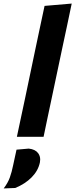

<svg xmlns="http://www.w3.org/2000/svg" viewBox="-86 -766 421 1075"><path d="M8.5 0Q20 -53 30.5 -103.5Q41 -154 54.5 -216L112.5 -493Q125.5 -554 138 -613.5Q150.5 -672.5 163.5 -733L315.5 -746Q303 -687 290 -624.5Q276.5 -562 262 -493.5L203.5 -216.5Q190 -153 179.5 -103.2Q169 -53.5 158 0ZM-65.5 289Q-42 258.5 -31 227.8Q-20 197 -12.5 159.5Q-7.5 137.5 -3 115.5Q1.5 93.5 6.5 72L75 66Q111.5 70 127.5 91.5Q139 107 139 127Q139 134.5 137.5 143Q128 189.5 91.2 226.8Q54.5 264 -1 286.5Z"/></svg>

Font: Heraclito
Style: Bold Italic
Weight: 700
Italic angle: -12°
Designer: Kostas Bartsokas (font) & Cristiano Sobral (main changes)
Foundry: Kostas Bartsokas (font) & Cristiano Sobral (main changes)
Version: Version 1.00;July 8, 2020;FontCreator 13.0.0.2655 64-bit